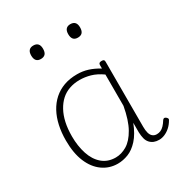

<svg xmlns="http://www.w3.org/2000/svg" viewBox="-184 -905 988 1051"><g transform="rotate(-30 310.5 -379.0)"><path d="M257 17Q204 17 162 -13Q120 -43 96.5 -99Q73 -155 73 -235Q73 -285 82.5 -328.5Q92 -372 111 -407Q130 -442 158 -467Q186 -492 223 -505.5Q260 -519 307 -519Q342 -519 374 -509Q406 -499 441 -478V-500Q441 -508 445.5 -511.5Q450 -515 460 -515Q470 -515 473.5 -511.5Q477 -508 477 -500V-89Q477 -66 481.5 -49.5Q486 -33 496.5 -24.5Q507 -16 522 -16Q535 -16 546.5 -21Q558 -26 569 -37.5Q580 -49 591 -67Q596 -73 601 -73Q606 -73 612 -68Q617 -64 619 -59Q621 -54 617 -49Q605 -28 589 -13.5Q573 1 554.5 9Q536 17 518 17Q500 17 486 11.5Q472 6 461.5 -5.5Q451 -17 446.5 -34Q442 -51 441 -74Q441 -89 441 -104.5Q441 -120 441 -135Q418 -76 387.5 -42.5Q357 -9 323.5 4Q290 17 257 17ZM113 -238Q113 -177 129.5 -126.5Q146 -76 180 -47Q214 -18 264 -18Q300 -18 335 -39Q370 -60 398 -109.5Q426 -159 441 -242V-440Q404 -466 370 -475.5Q336 -485 303 -485Q268 -485 238 -474.5Q208 -464 185.5 -443.5Q163 -423 146.5 -393Q130 -363 121.5 -324.5Q113 -286 113 -238ZM178 -690Q159 -690 150 -701Q141 -712 141 -733Q141 -754 150.5 -764.5Q160 -775 178 -775Q197 -775 206.5 -764.5Q216 -754 216 -733Q216 -711 206.5 -700.5Q197 -690 178 -690ZM412 -690Q393 -690 384 -701Q375 -712 375 -733Q375 -754 384.5 -764.5Q394 -775 412 -775Q431 -775 440.5 -764.5Q450 -754 450 -733Q450 -711 440.5 -700.5Q431 -690 412 -690Z"/></g></svg>

Font: Playwrite NG Modern Thin
Style: Regular
Weight: 250
Designer: Veronika Burian, José Scaglione
Foundry: TypeTogether
Version: Version 1.002